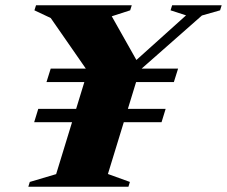

<svg xmlns="http://www.w3.org/2000/svg" viewBox="-20 -705 857 725"><path d="M171.5 -637 110 -666 116 -685H477.5L471.5 -666L402 -643.5L505.5 -460L479.5 -464.5L682.5 -647L624 -666L630 -685H817L811 -666L742.5 -646.5L507.5 -439.5L387.5 -48L470.5 -18L465 0H87L92.5 -18L192 -47.5L311 -436ZM605.5 -294 590 -243.5H109L124.5 -294ZM652.5 -446 636.5 -395H155.5L171.5 -446Z"/></svg>

Font: Newsreader 36pt ExtraBold
Style: Italic
Weight: 800
Italic angle: -17°
Designer: Hugues Gentile
Foundry: Production Type
Version: Version 1.003